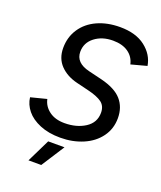

<svg xmlns="http://www.w3.org/2000/svg" viewBox="-163 -814 938 1117"><g transform="rotate(20 306.0 -255.5)"><path d="M32 -148 130 -173Q139 -130 176 -102.5Q213 -75 271 -75Q346 -75 398.5 -109Q451 -143 451 -204Q451 -246 422.5 -267Q394 -288 335 -302L261 -320Q195 -336 155 -377.5Q115 -419 115 -484Q115 -551 149.5 -603Q184 -655 245.5 -683Q307 -711 386 -711Q484 -711 542.5 -665.5Q601 -620 612 -553L515 -527Q505 -572 468.5 -597.5Q432 -623 374 -623Q307 -623 261.5 -588Q216 -553 216 -497Q216 -429 303 -408L386 -388Q475 -366 514.5 -321Q554 -276 554 -208Q554 -142 517 -91.5Q480 -41 416.5 -14Q353 13 277 13Q204 13 150 -9.5Q96 -32 66.5 -68.5Q37 -105 32 -148ZM219 57H320L228 200H149Z"/></g></svg>

Font: Oak Sans Medium
Style: Italic
Weight: 500
Italic angle: -9.49998°
Foundry: Erik Kennedy, Walven
Version: Version 1.000